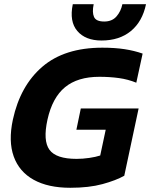

<svg xmlns="http://www.w3.org/2000/svg" viewBox="-20 -880 712 910"><path d="M461 -688Q385 -688 346.5 -733Q308 -778 325 -860H424Q416 -822 425.5 -800Q435 -778 474 -778Q511 -778 532 -802Q553 -826 560 -860H672Q655 -778 600.5 -733Q546 -688 461 -688ZM313 10Q208 10 139.5 -28Q71 -66 45 -138.5Q19 -211 41 -313Q76 -474 181 -564Q286 -654 465 -654Q524 -654 570 -647Q616 -640 656 -626L626 -488Q587 -504 543.5 -510Q500 -516 451 -516Q348 -516 288 -466.5Q228 -417 205 -313Q183 -213 214.5 -170Q246 -127 343 -127Q372 -127 403 -131.5Q434 -136 455 -143L481 -265H342L363 -366H637L569 -47Q530 -25 466 -7.5Q402 10 313 10Z"/></svg>

Font: Kanit SemiBold
Style: Italic
Weight: 600
Italic angle: -12°
Designer: Katatrad Team
Foundry: CadsonDemak
Version: Version 2.000; ttfautohint (v1.8.3)